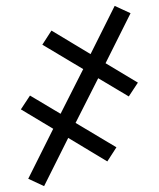

<svg xmlns="http://www.w3.org/2000/svg" viewBox="-20 -479 540 653"><path d="M130 154 76 129 161 -41 51 -107 82 -154 186 -92 263 -244 124 -327 155 -375 288 -295 370 -459 424 -434 339 -264 449 -198 418 -151 314 -213 237 -61 376 22 345 70 212 -10Z"/></svg>

Font: Iosevka Curly Light
Style: Regular
Weight: 300
Monospace: yes
Designer: Belleve Invis
Foundry: Belleve Invis
Version: Version 22.1.2; ttfautohint (v1.8.4)